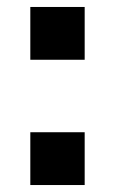

<svg xmlns="http://www.w3.org/2000/svg" viewBox="-20 -531 330 551"><path d="M67 0V-151.5H223V0ZM67 -359.5V-511H223V-359.5Z"/></svg>

Font: Chivo Medium
Style: Regular
Weight: 500
Designer: Hector Gatti
Foundry: Omnibus-Type
Version: Version 2.002